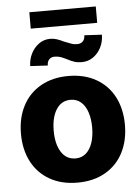

<svg xmlns="http://www.w3.org/2000/svg" viewBox="-59 -925 717 981"><g transform="rotate(-5 299.0 -434.5)"><path d="M32.2 -263.7Q32.2 -345.2 64.5 -407Q96.7 -468.8 157 -502.9Q217.3 -537.1 298.8 -537.1Q380.4 -537.1 440.7 -502.9Q501 -468.8 533.2 -407Q565.4 -345.2 565.4 -263.7Q565.4 -182.1 533.2 -120.4Q501 -58.6 440.7 -24.4Q380.4 9.8 298.8 9.8Q217.3 9.8 157 -24.4Q96.7 -58.6 64.5 -120.4Q32.2 -182.1 32.2 -263.7ZM397.5 -264.6Q397.5 -309.1 386 -343.3Q374.5 -377.4 352.5 -396.2Q330.6 -415 299.8 -415Q252.4 -415 226.3 -374Q200.2 -333 200.2 -264.6Q200.2 -196.3 226.3 -155.3Q252.4 -114.3 299.8 -114.3Q330.6 -114.3 352.5 -133.1Q374.5 -151.9 386 -186Q397.5 -220.2 397.5 -264.6ZM374 -601.6Q352.5 -601.6 336.2 -606.9Q319.8 -612.3 299.8 -623Q281.2 -632.3 267.6 -637Q253.9 -641.6 237.3 -641.6Q220.7 -641.6 210 -630.9Q199.2 -620.1 199.2 -599.6L109.4 -604.5Q109.9 -637.7 124.5 -667.5Q139.2 -697.3 164.8 -715.8Q190.4 -734.4 222.7 -734.4Q240.7 -734.4 257.1 -729Q273.4 -723.6 293 -713.9Q318.4 -703.6 330.8 -699.5Q343.3 -695.3 358.4 -695.3Q376 -695.3 387.2 -705.8Q398.4 -716.3 398.4 -737.3L488.3 -732.4Q488.3 -697.8 473.4 -667.7Q458.5 -637.7 432.4 -619.6Q406.2 -601.6 374 -601.6ZM469.7 -794.9H128.9V-878.9H469.7Z"/></g></svg>

Font: Pretendard GOV ExtraBold
Style: Regular
Weight: 800
Designer: Base glyphs from Inter by Rasmus Andersson; Hangeul glyphs from Noto Sans CJK(Source Han Sans) by Jang Soo-young and Kan
Foundry: Kil Hyung-jin
Version: Version 1.309